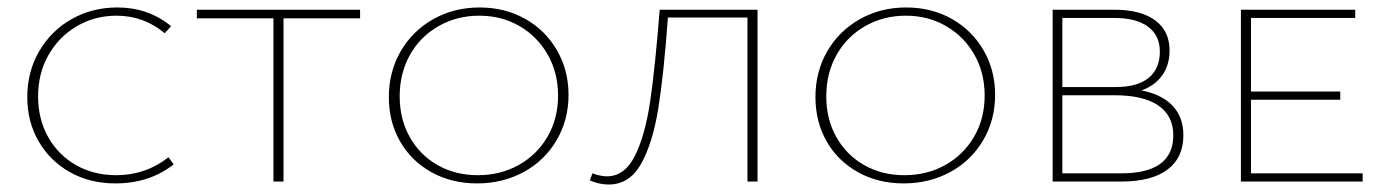

<svg xmlns="http://www.w3.org/2000/svg" viewBox="-20 -486 3714 514"><path d="M53 -226Q53 -294 85 -349Q117 -404 172 -435Q227 -466 294 -466Q377 -466 438 -416L421 -397Q365 -444 292 -444Q234 -444 186 -416Q138 -388 110 -339Q82 -290 82 -228Q82 -167 109 -119Q136 -71 183.5 -44Q231 -17 291 -17Q370 -17 431 -65L445 -46Q380 5 289 5Q221 5 167.5 -25Q114 -55 83.5 -107.5Q53 -160 53 -226Z M944 -437H739V0H712V-437H507V-460H944Z M1021 -226Q1021 -294 1052.5 -348.5Q1084 -403 1139.5 -434.5Q1195 -466 1264 -466Q1332 -466 1386 -435.5Q1440 -405 1471 -351.5Q1502 -298 1502 -232Q1502 -165 1470 -110.5Q1438 -56 1382 -25.5Q1326 5 1257 5Q1189 5 1135 -25Q1081 -55 1051 -107.5Q1021 -160 1021 -226ZM1474 -230Q1474 -291 1446.5 -339.5Q1419 -388 1371 -416Q1323 -444 1263 -444Q1203 -444 1154 -416Q1105 -388 1077.5 -339Q1050 -290 1050 -228Q1050 -167 1077 -119Q1104 -71 1151.5 -44Q1199 -17 1259 -17Q1320 -17 1369 -44.5Q1418 -72 1446 -120.5Q1474 -169 1474 -230Z M2008 0H1981V-439H1768Q1757 -286 1742 -194Q1727 -102 1696 -47Q1665 8 1609 8Q1585 8 1559 -3L1566 -22Q1587 -14 1605 -14Q1652 -14 1679.5 -68.5Q1707 -123 1720.5 -214.5Q1734 -306 1746 -460H2008Z M2163 -226Q2163 -294 2194.5 -348.5Q2226 -403 2281.5 -434.5Q2337 -466 2406 -466Q2474 -466 2528 -435.5Q2582 -405 2613 -351.5Q2644 -298 2644 -232Q2644 -165 2612 -110.5Q2580 -56 2524 -25.5Q2468 5 2399 5Q2331 5 2277 -25Q2223 -55 2193 -107.5Q2163 -160 2163 -226ZM2616 -230Q2616 -291 2588.5 -339.5Q2561 -388 2513 -416Q2465 -444 2405 -444Q2345 -444 2296 -416Q2247 -388 2219.5 -339Q2192 -290 2192 -228Q2192 -167 2219 -119Q2246 -71 2293.5 -44Q2341 -17 2401 -17Q2462 -17 2511 -44.5Q2560 -72 2588 -120.5Q2616 -169 2616 -230Z M3148 -124Q3148 -64 3105.5 -32Q3063 0 2982 0H2798V-460H2963Q3034 -460 3072.5 -431.5Q3111 -403 3111 -351Q3111 -312 3091.5 -284.5Q3072 -257 3036 -244Q3091 -233 3119.5 -202.5Q3148 -172 3148 -124ZM2824 -438V-253H2967Q3025 -253 3055 -277.5Q3085 -302 3085 -348Q3085 -391 3053.5 -414.5Q3022 -438 2961 -438ZM3121 -124Q3121 -176 3081 -203.5Q3041 -231 2964 -231H2824V-22H2982Q3121 -22 3121 -124Z M3628 -22V0H3302V-460H3608V-438H3329V-241H3568V-219H3329V-22Z"/></svg>

Font: Ysabeau SC Extralight
Style: Regular
Weight: 200
Designer: Christian Thalmann (Catharsis Fonts)
Version: Version 0.003